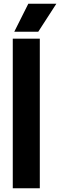

<svg xmlns="http://www.w3.org/2000/svg" viewBox="-20 -1017 324 1037"><path d="M49 0V-808H195V0ZM57 -845.5 133 -997H284.5L186.5 -845.5Z"/></svg>

Font: Encode Sans Condensed
Style: Bold
Weight: 700
Width: 3
Designer: Multiple Designers
Foundry: Impallari Type
Version: Version 2.000